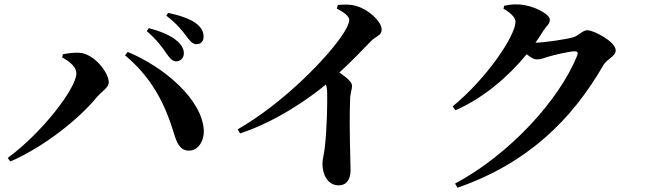

<svg xmlns="http://www.w3.org/2000/svg" viewBox="-20 -814 3020 895"><path d="M755 -566C771 -543 784 -528 800 -528C822 -528 837 -544 837 -565C837 -584 829 -601 808 -621C777 -649 729 -668 674 -683L664 -669C711 -629 736 -594 755 -566ZM846 -649C865 -624 877 -608 896 -608C917 -608 929 -622 929 -643C929 -666 919 -686 894 -705C866 -726 820 -742 764 -754L755 -741C807 -701 828 -672 846 -649ZM270 -546C307 -527 336 -500 336 -472C336 -402 172 -191 16 -78L28 -61C186 -130 348 -259 433 -363C456 -389 487 -406 487 -431C487 -475 419 -564 350 -568C325 -570 293 -565 273 -561ZM862 -112C903 -112 932 -156 930 -206C923 -350 745 -502 575 -572L563 -556C683 -456 747 -337 790 -195C805 -144 821 -111 862 -112Z M1550 -774C1580 -759 1608 -739 1608 -721C1608 -708 1599 -687 1582 -660C1508 -545 1300 -333 1088 -211L1099 -192C1275 -250 1429 -362 1499 -420C1503 -409 1505 -396 1505 -381C1506 -337 1505 -224 1494 -126C1490 -93 1483 -70 1483 -51C1483 -1 1507 50 1559 50C1595 50 1614 23 1614 -20C1614 -71 1607 -215 1612 -349C1612 -378 1621 -396 1621 -414C1621 -433 1596 -452 1562 -476C1622 -531 1672 -584 1707 -620C1734 -648 1759 -647 1759 -677C1759 -713 1699 -769 1644 -785C1614 -795 1582 -793 1555 -791Z M2101 42 2113 61C2440 -53 2646 -256 2793 -511C2811 -541 2850 -551 2850 -579C2850 -620 2748 -673 2718 -673C2696 -673 2679 -649 2654 -641C2626 -631 2511 -615 2476 -615C2489 -634 2502 -652 2513 -671C2530 -697 2543 -701 2543 -723C2543 -748 2466 -790 2400 -793C2367 -795 2349 -791 2330 -787L2327 -773C2359 -756 2383 -732 2383 -713C2383 -649 2252 -451 2090 -318L2103 -300C2232 -356 2348 -455 2435 -561C2453 -547 2469 -537 2481 -537C2500 -537 2516 -543 2537 -550C2566 -559 2638 -575 2659 -575C2671 -575 2676 -570 2671 -556C2587 -347 2355 -94 2101 42Z"/></svg>

Font: Noto Serif KR
Style: Bold
Weight: 700
Designer: Ryoko NISHIZUKA 西塚涼子 (kana & ideographs); Frank Grießhammer (Latin, Greek & Cyrillic); Wenlong ZHANG 张文龙 (bopomofo); San
Foundry: Adobe
Version: Version 2.001;hotconv 1.1.0;makeotfexe 2.6.0